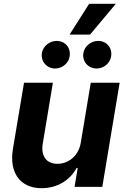

<svg xmlns="http://www.w3.org/2000/svg" viewBox="-20 -979 662 1006"><path d="M403.4 -232.2C391.7 -159.1 335.6 -120.7 281.2 -120.7C223.7 -120.7 193.5 -160.9 203.8 -225.1L257.1 -545.5H105.8L47.6 -198.2C27 -70.7 88.4 7.1 198.2 7.1C280.2 7.1 347.7 -35.2 381.4 -99.1H387.1L370.7 0H516L606.9 -545.5H455.6ZM199.6 -701.3C192.5 -657.7 224.4 -620 269.5 -620C306.5 -620 339.8 -648.4 344.8 -683.2C352.3 -728 322.1 -764.6 276.3 -764.6C239.7 -764.6 205.6 -737.2 199.6 -701.3ZM344.5 -797.6H451.7L587 -959.2H447.1ZM416.9 -701.3C409.4 -657 441.8 -620 486.9 -620C523.8 -620 557.2 -648.4 562.1 -683.2C569.6 -728 539.4 -764.6 493.6 -764.6C457 -764.6 422.9 -737.2 416.9 -701.3Z"/></svg>

Font: Margiela Sans
Style: Bold Italic
Weight: 700
Italic angle: -9.39999°
Designer: Stefan Endress, Andreas Faust
Version: Version 1.100;FEAKit 1.0